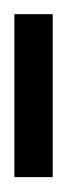

<svg xmlns="http://www.w3.org/2000/svg" viewBox="14 -40 93 267"><g transform="rotate(90 60.5 93.5)"><path d="M-53.3 120H173.3V66.7H-53.3Z"/></g></svg>

Font: Qahiri
Style: Regular
Weight: 400
Designer: Khaled Hosny
Foundry: Alif Type
Version: Version 3.00